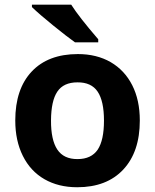

<svg xmlns="http://www.w3.org/2000/svg" viewBox="-20 -786 659 816"><path d="M309.1 -436Q250 -436 223.6 -396.5Q197.3 -357.4 196.8 -274.4Q196.3 -191.4 223.6 -150.4Q251 -109.4 309.6 -109.9Q368.2 -109.9 395.5 -150.4Q421.9 -190.4 421.9 -273.4Q421.9 -356.4 395 -396.5Q368.2 -436.5 309.1 -436ZM311 -556.2Q390.6 -556.2 450.2 -522Q509.8 -487.3 542 -423.8Q574.2 -360.4 574.2 -273.9Q574.2 -140.6 503.9 -65.4Q433.6 9.8 308.1 9.8Q228.5 9.8 168.9 -24.4Q109.4 -58.6 77.1 -123.5Q44.9 -188 44.9 -273.9Q44.9 -407.7 114.7 -481.9Q184.6 -556.2 311 -556.2ZM115.7 -766.1H282.7Q315.4 -714.4 397.5 -619.1V-606H298.8Q265.1 -629.9 206.1 -677.7Q147 -725.6 115.7 -755.9Z"/></svg>

Font: OpenSansHebrew-Bold
Style: Bold
Weight: 700
Foundry: Ascender Corporation, Yanek Iontef
Version: Version 2.001;PS 002.001;hotconv 1.0.70;makeotf.lib2.5.58329